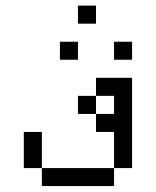

<svg xmlns="http://www.w3.org/2000/svg" viewBox="-20 -832 540 665"><path d="M250 -625V-687.5H187.5V-625ZM437.5 -625V-687.5H375V-625ZM312.5 -750V-812.5H250V-750ZM125 -250V-187.5H375V-250ZM125 -250Q125 -250 125 -375H62.5Q62.5 -375 62.5 -250ZM375 -250H437.5V-562.5H312.5V-500H250V-437.5H312.5V-375H375Q375 -375 375 -250ZM312.5 -437.5V-500H375V-437.5Z"/></svg>

Font: UnifontExMono
Style: Regular
Weight: 500
Version: Version 15.0.06